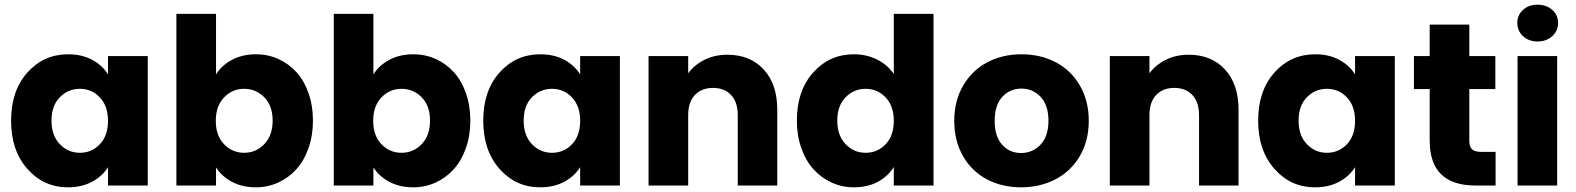

<svg xmlns="http://www.w3.org/2000/svg" viewBox="-20 -800 6797 828"><path d="M273.9 -565.9Q333.5 -565.9 377.7 -542Q421.9 -518.1 445.8 -479V-558.1H617.2V0H445.8V-79.1Q421.4 -40 377 -16.1Q332.5 7.8 272.9 7.8Q168.5 7.8 98.1 -71.5Q27.8 -150.9 27.8 -279.8Q27.8 -408.7 98.1 -487.3Q168.5 -565.9 273.9 -565.9ZM324.2 -417Q273.4 -417 237.8 -380.4Q202.1 -343.8 202.1 -279.8Q202.1 -215.8 237.8 -178.5Q273.4 -141.1 324.2 -141.1Q375.5 -141.1 410.6 -178Q445.8 -214.8 445.8 -278.8Q445.8 -342.8 410.6 -379.9Q375.5 -417 324.2 -417Z M911.6 -479Q935.5 -518.1 980.5 -542Q1025.4 -565.9 1083.5 -565.9Q1135.3 -565.9 1180.2 -545.7Q1225.1 -525.4 1258.3 -489Q1291.5 -452.6 1310.5 -398.4Q1329.6 -344.2 1329.6 -279.8Q1329.6 -215.3 1310.3 -160.9Q1291 -106.4 1257.8 -69.8Q1224.6 -33.2 1179.7 -12.7Q1134.8 7.8 1083.5 7.8Q1024.4 7.8 980.2 -15.9Q936 -39.6 911.6 -78.1V0H740.7V-740.2H911.6ZM1032.7 -417Q981.9 -417 946.3 -379.9Q910.6 -342.8 910.6 -278.8Q910.6 -214.8 946.3 -178Q981.9 -141.1 1032.7 -141.1Q1084 -141.1 1119.9 -178.5Q1155.8 -215.8 1155.8 -279.8Q1155.8 -343.8 1119.9 -380.4Q1084 -417 1032.7 -417Z M1590.3 -479Q1614.3 -518.1 1659.2 -542Q1704.1 -565.9 1762.2 -565.9Q1814 -565.9 1858.9 -545.7Q1903.8 -525.4 1937 -489Q1970.2 -452.6 1989.3 -398.4Q2008.3 -344.2 2008.3 -279.8Q2008.3 -215.3 1989 -160.9Q1969.7 -106.4 1936.5 -69.8Q1903.3 -33.2 1858.4 -12.7Q1813.5 7.8 1762.2 7.8Q1703.1 7.8 1658.9 -15.9Q1614.7 -39.6 1590.3 -78.1V0H1419.4V-740.2H1590.3ZM1711.4 -417Q1660.6 -417 1625 -379.9Q1589.4 -342.8 1589.4 -278.8Q1589.4 -214.8 1625 -178Q1660.6 -141.1 1711.4 -141.1Q1762.7 -141.1 1798.6 -178.5Q1834.5 -215.8 1834.5 -279.8Q1834.5 -343.8 1798.6 -380.4Q1762.7 -417 1711.4 -417Z M2310.1 -565.9Q2369.6 -565.9 2413.8 -542Q2458 -518.1 2481.9 -479V-558.1H2653.3V0H2481.9V-79.1Q2457.5 -40 2413.1 -16.1Q2368.7 7.8 2309.1 7.8Q2204.6 7.8 2134.3 -71.5Q2064 -150.9 2064 -279.8Q2064 -408.7 2134.3 -487.3Q2204.6 -565.9 2310.1 -565.9ZM2360.4 -417Q2309.6 -417 2273.9 -380.4Q2238.3 -343.8 2238.3 -279.8Q2238.3 -215.8 2273.9 -178.5Q2309.6 -141.1 2360.4 -141.1Q2411.6 -141.1 2446.8 -178Q2481.9 -214.8 2481.9 -278.8Q2481.9 -342.8 2446.8 -379.9Q2411.6 -417 2360.4 -417Z M3161.6 0V-303.2Q3161.6 -359.4 3132.8 -390.1Q3104 -420.9 3054.7 -420.9Q3005.4 -420.9 2976.6 -390.1Q2947.8 -359.4 2947.8 -303.2V0H2776.9V-558.1H2947.8V-483.9Q2974.6 -520.5 3018.3 -542.2Q3062 -564 3116.7 -564Q3214.8 -564 3273.4 -500.5Q3332 -437 3332 -326.2V0Z M3416.5 -279.8Q3416.5 -408.7 3486.8 -487.3Q3557.1 -565.9 3662.6 -565.9Q3717.3 -565.9 3762.7 -543Q3808.1 -520 3834.5 -481V-740.2H4005.9V0H3834.5V-80.1Q3810.1 -40 3765.9 -16.1Q3721.7 7.8 3662.6 7.8Q3611.3 7.8 3566.4 -12.7Q3521.5 -33.2 3488.3 -69.8Q3455.1 -106.4 3435.8 -160.9Q3416.5 -215.3 3416.5 -279.8ZM3712.9 -417Q3662.1 -417 3626.5 -380.4Q3590.8 -343.8 3590.8 -279.8Q3590.8 -215.8 3626.5 -178.5Q3662.1 -141.1 3712.9 -141.1Q3764.2 -141.1 3799.3 -178Q3834.5 -214.8 3834.5 -278.8Q3834.5 -342.8 3799.3 -379.9Q3764.2 -417 3712.9 -417Z M4385.3 -565.9Q4467.3 -565.9 4533 -531.5Q4598.6 -497.1 4637 -431.2Q4675.3 -365.2 4675.3 -278.8Q4675.3 -192.4 4636.5 -126.7Q4597.7 -61 4531.5 -26.6Q4465.3 7.8 4383.3 7.8Q4301.3 7.8 4236.1 -26.6Q4170.9 -61 4133.1 -126.7Q4095.2 -192.4 4095.2 -278.8Q4095.2 -365.2 4133.8 -431.2Q4172.4 -497.1 4238 -531.5Q4303.7 -565.9 4385.3 -565.9ZM4269.5 -278.8Q4269.5 -211.4 4301.8 -175.8Q4334 -140.1 4383.3 -140.1Q4432.6 -140.1 4467 -176Q4501.5 -211.9 4501.5 -278.8Q4501.5 -346.2 4467.8 -382.1Q4434.1 -418 4385.3 -418Q4335.4 -418 4302.5 -382.3Q4269.5 -346.7 4269.5 -278.8Z M5150.9 0V-303.2Q5150.9 -359.4 5122.1 -390.1Q5093.3 -420.9 5043.9 -420.9Q4994.6 -420.9 4965.8 -390.1Q4937 -359.4 4937 -303.2V0H4766.1V-558.1H4937V-483.9Q4963.9 -520.5 5007.6 -542.2Q5051.3 -564 5106 -564Q5204.1 -564 5262.7 -500.5Q5321.3 -437 5321.3 -326.2V0Z M5651.9 -565.9Q5711.4 -565.9 5755.6 -542Q5799.8 -518.1 5823.7 -479V-558.1H5995.1V0H5823.7V-79.1Q5799.3 -40 5754.9 -16.1Q5710.4 7.8 5650.9 7.8Q5546.4 7.8 5476.1 -71.5Q5405.8 -150.9 5405.8 -279.8Q5405.8 -408.7 5476.1 -487.3Q5546.4 -565.9 5651.9 -565.9ZM5702.1 -417Q5651.4 -417 5615.7 -380.4Q5580.1 -343.8 5580.1 -279.8Q5580.1 -215.8 5615.7 -178.5Q5651.4 -141.1 5702.1 -141.1Q5753.4 -141.1 5788.6 -178Q5823.7 -214.8 5823.7 -278.8Q5823.7 -342.8 5788.6 -379.9Q5753.4 -417 5702.1 -417Z M6145.5 -193.8V-416H6077.6V-558.1H6145.5V-693.8H6316.4V-558.1H6428.7V-416H6316.4V-191.9Q6316.4 -167 6328.4 -156Q6340.3 -145 6368.7 -145H6429.7V0H6342.8Q6145.5 0 6145.5 -193.8Z M6524.4 0V-558.1H6695.3V0ZM6610.4 -621.1Q6572.8 -621.1 6548.1 -644Q6523.4 -667 6523.4 -701.2Q6523.4 -734.9 6547.9 -757.3Q6572.3 -779.8 6610.4 -779.8Q6648.9 -779.8 6674.1 -757.3Q6699.2 -734.9 6699.2 -701.2Q6699.2 -667 6674.1 -644Q6648.9 -621.1 6610.4 -621.1Z"/></svg>

Font: SVN-Poppins
Style: Bold
Weight: 700
Designer: Ninad Kale (Devanagari), Jonny Pinhorn (Latin)
Foundry: Indian Type Foundry
Version: Version 3.200;PS 1.000;hotconv 16.6.54;makeotf.lib2.5.65590